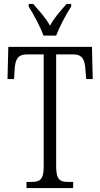

<svg xmlns="http://www.w3.org/2000/svg" viewBox="-20 -951 508 971"><path d="M200 -771H264C281 -816 315 -880 340 -918V-931H317C285 -895 256 -864 233 -821C209 -864 179 -895 148 -931H125V-918C149 -880 184 -816 200 -771ZM114 0H350V-31H326C283 -31 264 -41 264 -111V-676H349C398 -676 409 -648 412 -599L416 -551H449L445 -714H22L18 -551H51L54 -599C57 -648 68 -676 117 -676H201V-108C201 -41 181 -31 138 -31H114Z"/></svg>

Font: Noto Serif Devanagari ExtraCondensed Light
Style: Regular
Weight: 300
Width: 2
Designer: Universal Thirst, Indian Type Foundry and the Monotype Design Team
Foundry: Monotype Imaging Inc.
Version: Version 2.004